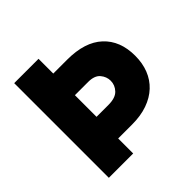

<svg xmlns="http://www.w3.org/2000/svg" viewBox="-182 -852 1004 1004"><g transform="rotate(-45 320.0 -350.0)"><path d="M245 -591H348Q478 -591 546 -528Q614 -465 614 -354Q614 -299 596.5 -254.5Q579 -210 545 -178Q511 -146 461.5 -128.5Q412 -111 348 -111H245V0H65V-700H245ZM245 -431V-271H333Q385 -271 408 -295.5Q431 -320 431 -352Q431 -382 410.5 -406.5Q390 -431 343 -431Z"/></g></svg>

Font: Tilda Sans Black
Style: Regular
Weight: 900
Designer: ParaType Ltd
Foundry: ParaType Ltd
Version: Version 1.009